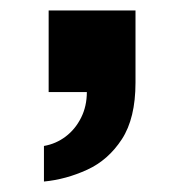

<svg xmlns="http://www.w3.org/2000/svg" viewBox="-20 -176 352 367"><path d="M64 171V103Q87 99 105.5 85Q124 71 135 49Q146 27 146 0H73V-156H239V-18Q239 50 213 90Q187 130 146.5 148.5Q106 167 64 171Z"/></svg>

Font: Archivo SemiBold Expanded SemiBold
Style: Regular
Weight: 600
Width: 7
Version: Version 2.001